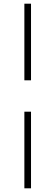

<svg xmlns="http://www.w3.org/2000/svg" viewBox="-20 -820 301 1040"><path d="M148 -800V-385H112V-800ZM112 200V-215H148V200Z"/></svg>

Font: Nacelle UltraLight
Style: Regular
Weight: 200
Designer: Sora Sagano
Foundry: Sora Sagano
Version: Version 1.000;FEAKit 1.0